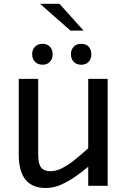

<svg xmlns="http://www.w3.org/2000/svg" viewBox="-20 -956 636 988"><path d="M215.5 11.5Q76.5 11.5 76.5 -160.5V-550H176.5V-160.5Q176.5 -112.5 191.8 -93.8Q207 -75 239.5 -75Q270 -75 302.2 -92Q334.5 -109 367.8 -136.2Q401 -163.5 434 -193V-550H534V0H434V-98Q403.5 -72.5 367.5 -47.2Q331.5 -22 293 -5.2Q254.5 11.5 215.5 11.5ZM199 -623Q174.5 -623 160 -638.2Q145.5 -653.5 145.5 -677Q145.5 -700.5 160 -715.5Q174.5 -730.5 199 -730.5Q223 -730.5 237 -715.5Q251 -700.5 251 -677Q251 -653.5 237 -638.2Q223 -623 199 -623ZM398 -623Q373.5 -623 359.2 -638.2Q345 -653.5 345 -677Q345 -700.5 359.2 -715.5Q373.5 -730.5 398 -730.5Q423 -730.5 436.5 -715.5Q450 -700.5 450 -677Q450 -653.5 436.5 -638.2Q423 -623 398 -623ZM342.5 -798.5 186 -936.5H286L410 -798.5Z"/></svg>

Font: Junction Medium
Style: Regular
Weight: 500
Designer: Caroline Hadilaksono
Foundry: Caroline Hadilaksono, Tyler Finck, The League of Moveable Type
Version: Version 2.000; ttfautohint (v1.8.3)